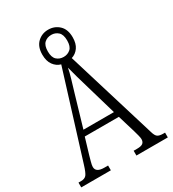

<svg xmlns="http://www.w3.org/2000/svg" viewBox="-210 -1000 1000 1112"><g transform="rotate(-30 289.5 -443.5)"><path d="M0 0V-32H17Q42 -32 53.5 -46Q65 -60 79 -106L256 -675Q227 -683 208 -709Q189 -735 189 -778Q189 -831 218.5 -859Q248 -887 290 -887Q333 -887 362.5 -859Q392 -831 392 -778Q392 -736 374 -710.5Q356 -685 327 -676L510 -76Q518 -48 530 -40Q542 -32 566 -32H579V0H369V-32H392Q420 -32 431 -41Q442 -50 442 -68Q442 -77 437.5 -94.5Q433 -112 428 -129L393 -245H165L133 -138Q129 -123 123 -102Q117 -81 117 -69Q117 -32 173 -32H198V0ZM291 -705Q317 -705 336 -721.5Q355 -738 355 -778Q355 -818 336 -835Q317 -852 291 -852Q263 -852 244.5 -835Q226 -818 226 -778Q226 -739 244.5 -722Q263 -705 291 -705ZM178 -283H382L324 -482Q310 -530 298.5 -570Q287 -610 280 -639Q275 -611 263.5 -572.5Q252 -534 240 -494Z"/></g></svg>

Font: Noto Serif Tamil Condensed Light
Style: Regular
Weight: 300
Width: 3
Designer: Indian Type Foundry, Tom Grace, and the Monotype Design Team
Foundry: Monotype Imaging Inc.
Version: Version 2.004; ttfautohint (v1.8.4.7-5d5b)